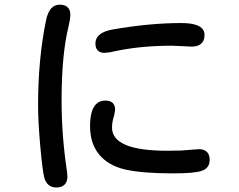

<svg xmlns="http://www.w3.org/2000/svg" viewBox="-20 -768 1040 837"><path d="M439.5 -329.6Q460.9 -329.6 471.4 -319.1Q481.9 -308.6 481.9 -290V-289.6L477.5 -263.7Q468.3 -237.3 468.3 -211.9Q468.3 -110.8 709 -110.8Q739.7 -111.3 770 -111.8L846.7 -117.7Q870.1 -117.7 882.1 -105.7Q894 -93.8 894 -71.3Q894 -34.2 858.4 -22.9Q826.2 -12.2 734.4 -12.2Q600.1 -12.2 526.9 -28.8Q452.1 -45.9 412.4 -94.2Q372.6 -142.6 372.6 -217.8Q372.6 -287.6 398.9 -314Q414.6 -329.6 439.5 -329.6ZM240.2 -747.6Q263.7 -747.6 275.4 -735.8Q286.6 -724.6 286.6 -704.8Q286.6 -685.1 278.8 -652.8Q248.5 -530.8 248.5 -330.1Q248.5 -174.3 272 -21L273.9 1Q273.9 24.4 261.5 36.9Q249 49.3 224.6 49.3Q202.6 49.3 189 35.6Q178.7 25.4 173.3 7.3Q165.5 -20.5 155.8 -128.2Q146 -235.8 146 -308.6Q146 -510.3 180.2 -676.8Q187.5 -715.8 205.1 -733.4Q219.7 -747.6 240.2 -747.6ZM435.5 -537.6Q416.5 -537.6 406.2 -547.9Q396 -558.1 396 -578.6Q396 -625.5 469.7 -639.2Q630.4 -667.5 769.5 -667.5Q837.4 -667.5 859.9 -645Q871.6 -633.3 871.6 -616.2Q871.6 -581.1 844.2 -569.8Q832 -564.9 814.5 -564.9L729.5 -568.8Q582.5 -568.8 461.9 -540.5Z"/></svg>

Font: YuPearl-Medium
Style: Medium
Weight: 500
Designer: Max Yao
Foundry: Max-Everyday
Version: Version 1.011; ttfautohint (v1.8.3)